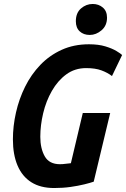

<svg xmlns="http://www.w3.org/2000/svg" viewBox="-20 -932 635 967"><path d="M253 15Q184 15 138 -14Q92 -43 68.5 -98Q45 -153 45 -230Q45 -297 60.5 -365.5Q76 -434 106.5 -495.5Q137 -557 183 -605Q229 -653 290.5 -681Q352 -709 428 -709Q476 -709 510.5 -698.5Q545 -688 566.5 -675Q588 -662 595 -655L544 -549Q522 -566 491 -577.5Q460 -589 414 -589Q357 -589 314 -557.5Q271 -526 241.5 -474.5Q212 -423 197.5 -362Q183 -301 183 -243Q183 -184 205.5 -144.5Q228 -105 282 -105Q296 -105 310 -107Q324 -109 337 -110L397 -363H535L452 -17Q435 -11 404.5 -3.5Q374 4 335.5 9.5Q297 15 253 15ZM432 -756Q401 -756 381.5 -774Q362 -792 362 -825Q362 -867 388 -889.5Q414 -912 447 -912Q477 -912 498 -894Q519 -876 519 -843Q519 -803 491.5 -779.5Q464 -756 432 -756Z"/></svg>

Font: Ubuntu Sans Mono
Style: Bold Italic
Weight: 700
Italic angle: -13.5°
Monospace: yes
Designer: Dalton Maag Ltd
Foundry: Dalton Maag Ltd
Version: Version 1.006